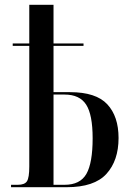

<svg xmlns="http://www.w3.org/2000/svg" viewBox="-20 -780 536 800"><path d="M26 0V-10H54Q83 -10 92.5 -25Q102 -40 102 -86V-589H33V-599H102V-760H203V-599H328V-589H203V-396H272Q380 -396 427 -345.5Q474 -295 474 -205Q474 -111 423.5 -55.5Q373 0 258 0ZM249 -10Q314 -10 340 -55.5Q366 -101 366 -204Q366 -302 339 -344Q312 -386 249 -386H203V-10Z"/></svg>

Font: Noto Serif Display ExtraCondensed Medium
Style: Regular
Weight: 500
Width: 2
Designer: Monotype Design Team
Foundry: Monotype Imaging Inc.
Version: Version 2.009